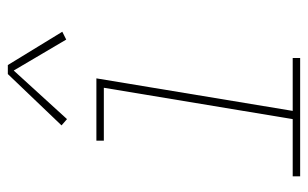

<svg xmlns="http://www.w3.org/2000/svg" viewBox="-168 -618 786 490"><g transform="rotate(-90 225.0 -373.0)"><path d="M20 0V-19H166L246 -501H111V-520H270L187 -19H322V0ZM166 -595 150 -609 281 -746H304L389 -607L369 -597L290 -731Z"/></g></svg>

Font: Iosevka Etoile Thin Oblique
Style: Regular
Weight: 100
Italic angle: -9°
Designer: Belleve Invis
Foundry: Belleve Invis
Version: Version 15.5.2; ttfautohint (v1.8.4)